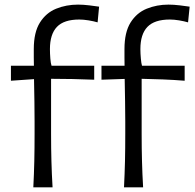

<svg xmlns="http://www.w3.org/2000/svg" viewBox="-20 -804 839 824"><path d="M512.2 0Q515.1 -58.6 516.4 -112.5Q517.6 -166.5 517.6 -231.4V-282.7Q517.6 -323.7 516.8 -368.9Q516.1 -414.1 515.1 -465.3L415.5 -461.9V-522H514.6Q514.2 -539.1 514.2 -556.9Q514.2 -574.7 514.2 -593.3Q514.2 -665.5 540.3 -707.3Q566.4 -749 609.6 -766.6Q652.8 -784.2 703.1 -784.2Q725.1 -784.2 752 -781Q778.8 -777.8 793.9 -775.4L787.1 -708Q770.5 -712.9 748.5 -716.6Q726.6 -720.2 709 -720.2Q643.1 -720.2 612.8 -688.7Q582.5 -657.2 582.5 -593.3Q582.5 -574.2 584.5 -552.7Q586.4 -531.2 589.4 -522H772.5V-457.5Q725.1 -461.4 679.2 -463.1Q633.3 -464.8 587.9 -465.8V-231.4Q587.9 -166.5 589.4 -112.5Q590.8 -58.6 594.2 0ZM123 0Q126 -58.6 127.2 -112.5Q128.4 -166.5 128.4 -231.4V-282.7Q128.4 -323.2 127.7 -368.4Q127 -413.6 126 -464.4L26.9 -457.5V-522H125.5Q125 -539.1 125 -556.9Q125 -574.7 125 -593.3Q125 -665.5 151.4 -707.3Q177.7 -749 220.9 -766.6Q264.2 -784.2 314.9 -784.2Q336.9 -784.2 363.5 -781Q390.1 -777.8 405.3 -775.4L398.9 -708Q382.3 -712.9 360.1 -716.6Q337.9 -720.2 320.3 -720.2Q254.4 -720.2 224.4 -688.7Q194.3 -657.2 194.3 -593.3Q194.3 -574.2 196 -552.7Q197.8 -531.2 201.2 -522H384.3V-461.9Q336.9 -463.9 291 -464.8Q245.1 -465.8 199.2 -465.8V-231.4Q199.2 -166.5 200.7 -112.5Q202.1 -58.6 205.6 0Z"/></svg>

Font: Pinar-DS1-FD Regular
Style: Regular
Weight: 400
Designer: Amin Abedi
Version: Version 3.000